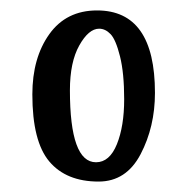

<svg xmlns="http://www.w3.org/2000/svg" viewBox="-20 -722 359 368"><path d="M42 -541Q42 -611 74.5 -656.5Q107 -702 166 -702Q277 -702 277 -544Q277 -479 249.5 -426.5Q222 -374 169 -374Q107 -374 74.5 -412.5Q42 -451 42 -541ZM114 -549Q114 -411 164 -411Q190 -411 204 -445.5Q218 -480 218 -532Q218 -582 210 -614Q202 -646 192 -656.5Q182 -667 170 -667Q150 -667 132 -635Q114 -603 114 -549Z"/></svg>

Font: Lobster Two
Style: Bold
Weight: 700
Designer: Pablo Impallari
Foundry: Pablo Impallari. www.impallari.com
Version: Version 1.006